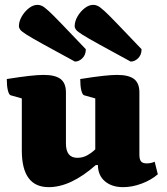

<svg xmlns="http://www.w3.org/2000/svg" viewBox="-20 -760 687 792"><path d="M181 12Q70 12 70 -139V-354L24 -367Q17 -369 12.5 -387Q8 -405 8 -434Q65 -443 101 -447Q137 -451 160 -451Q208 -451 230 -434Q252 -417 252 -379V-168Q252 -109 299 -109Q322 -109 341 -120Q360 -131 373 -144V-354L327 -367Q320 -369 315.5 -387Q311 -405 311 -434Q368 -443 404 -447Q440 -451 463 -451Q511 -451 533 -434Q555 -417 555 -379V-121Q555 -102 562 -94Q569 -86 585 -86Q604 -86 618 -93L631 -41Q603 -17 564 -2.5Q525 12 488 12Q441 12 412.5 -12.5Q384 -37 384 -79H375Q272 12 181 12ZM289 -506Q206 -551 159 -577Q112 -603 90.5 -616.5Q69 -630 63.5 -637.5Q58 -645 58 -652Q58 -672 70 -692.5Q82 -713 99.5 -726.5Q117 -740 135 -740Q144 -740 153.5 -735.5Q163 -731 181.5 -714Q200 -697 235.5 -660Q271 -623 334 -557Q334 -534 320 -520Q306 -506 289 -506ZM519 -506Q436 -551 389 -577Q342 -603 320.5 -616.5Q299 -630 293.5 -637.5Q288 -645 288 -652Q288 -672 300 -692.5Q312 -713 329.5 -726.5Q347 -740 365 -740Q374 -740 383.5 -735.5Q393 -731 411.5 -714Q430 -697 465.5 -660Q501 -623 564 -557Q564 -534 550 -520Q536 -506 519 -506Z"/></svg>

Font: Petrona Black
Style: Regular
Weight: 900
Designer: Ringo R. Seeber
Foundry: Ringo R. Seeber
Version: Version 2.001; ttfautohint (v1.8.3)